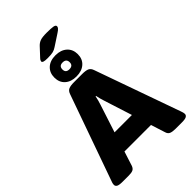

<svg xmlns="http://www.w3.org/2000/svg" viewBox="-307 -1177 1290 1290"><g transform="rotate(-45 337.5 -532.5)"><path d="M58 2Q24 2 12 -5Q0 -12 0 -25Q0 -32 2 -40Q4 -48 8 -57L223 -663Q231 -687 248 -694.5Q265 -702 298 -702H376Q410 -702 427 -694.5Q444 -687 452 -663L667 -57Q675 -36 675 -25Q675 -12 663 -5Q651 2 621 2H559Q533 2 516.5 -4Q500 -10 494 -30L461 -133H209L176 -30Q169 -11 155.5 -4.5Q142 2 116 2ZM317 -468 253 -271H418L355 -468Q350 -483 345.5 -499.5Q341 -516 338 -532H334Q331 -516 326.5 -499.5Q322 -483 317 -468ZM338 -717Q287 -717 257 -744Q227 -771 227 -817Q227 -863 257 -890.5Q287 -918 338 -918Q389 -918 419.5 -890.5Q450 -863 450 -817Q450 -771 419.5 -744Q389 -717 338 -717ZM338 -785Q373 -785 373 -817Q373 -850 338 -850Q304 -850 304 -817Q304 -785 338 -785ZM289 -941Q261 -941 251 -945Q241 -949 241 -955Q241 -959 243.5 -965Q246 -971 255 -980L308 -1037Q323 -1053 342.5 -1060Q362 -1067 403 -1067Q446 -1067 465 -1063.5Q484 -1060 484 -1048Q484 -1041 477.5 -1033Q471 -1025 454 -1014L373 -961Q357 -950 340 -945.5Q323 -941 289 -941Z"/></g></svg>

Font: Asap Semi Expanded ExtraBold
Style: Regular
Weight: 800
Width: 6
Designer: Pablo Cosgaya
Foundry: Omnibus-Type
Version: Version 3.001; ttfautohint (v1.8.4.7-5d5b)